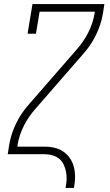

<svg xmlns="http://www.w3.org/2000/svg" viewBox="-20 -755 540 940"><path d="M301 165Q305 145 306 125.5Q307 106 303.5 87Q300 68 292 51Q284 34 270 22.5Q256 11 237.5 5.5Q219 0 200 0H18L25 -46Q34 -100 59.5 -152Q85 -204 125 -248L354 -511Q389 -550 412 -595.5Q435 -641 443 -689L444 -698H174L156 -590H115L139 -735H491L484 -689Q475 -635 449.5 -583Q424 -531 384 -487L155 -224Q120 -185 97 -139.5Q74 -94 66 -46L65 -37H200Q225 -37 249 -31Q273 -25 292 -11.5Q311 2 324 22Q337 42 342.5 65.5Q348 89 347.5 114.5Q347 140 342 165Z"/></svg>

Font: Iosevka Curly Slab Extralight
Style: Italic
Weight: 200
Italic angle: -9°
Monospace: yes
Designer: Belleve Invis
Foundry: Belleve Invis
Version: Version 22.1.2; ttfautohint (v1.8.4)